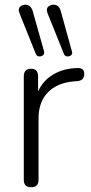

<svg xmlns="http://www.w3.org/2000/svg" viewBox="-20 -781 382 807"><path d="M111 6Q80 6 80 -25V-460Q80 -492 111 -492Q140 -492 140 -460V-397Q162 -444 205.5 -469Q249 -494 306 -495Q318 -496 326 -490Q334 -484 334 -471Q335 -443 305 -440L291 -439Q220 -433 181 -392.5Q142 -352 142 -284V-25Q142 6 111 6ZM248 -556 180 -725Q172 -744 184 -754Q196 -764 212.5 -760.5Q229 -757 235 -736L282 -566Q286 -554 278.5 -548.5Q271 -543 261.5 -544Q252 -545 248 -556ZM130 -556 62 -725Q54 -744 66 -754Q78 -764 94 -760.5Q110 -757 117 -736L165 -566Q168 -554 160.5 -548.5Q153 -543 143.5 -544Q134 -545 130 -556Z"/></svg>

Font: Nunito Light
Style: Regular
Weight: 300
Designer: Vernon Adams
Foundry: Vernon Adams
Version: Version 3.601; ttfautohint (v1.8.2.53-6de2)